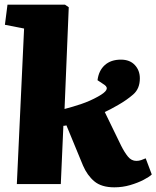

<svg xmlns="http://www.w3.org/2000/svg" viewBox="-20 -787 669 821"><path d="M83 -665 1 -681 12 -767H258L274 -756L256 -321Q291 -330 328 -342.5Q365 -355 399 -374Q428 -390 434.5 -402Q441 -414 427 -424L397 -444Q402 -485 428 -508.5Q454 -532 497 -532Q535 -532 556.5 -509Q578 -486 578 -452Q578 -408 550 -383.5Q522 -359 485 -338Q464 -326 452.5 -320Q441 -314 428 -308L498 -164Q512 -136 527 -117.5Q542 -99 563 -99Q574 -99 584 -102.5Q594 -106 603 -110L629 -41Q619 -31 594 -18Q569 -5 536.5 4.5Q504 14 469 14Q414 14 383.5 -11.5Q353 -37 335 -79L264 -251Q261 -250 258 -249.5Q255 -249 251 -249L240 0H52Z"/></svg>

Font: Literata Black
Style: Italic
Weight: 900
Italic angle: -2°
Designer: Latin by Veronika Burian and Jose Scaglione. Greek by Irene Vlachou. Cyrillic by Vera Evstafieva
Foundry: TypeTogether
Version: Version 3.002